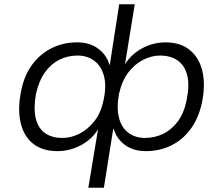

<svg xmlns="http://www.w3.org/2000/svg" viewBox="-20 -702 1047 902"><path d="M395 180 441 -97H442Q414 -49 361.5 -20.5Q309 8 249 8Q180 8 136 -26.5Q92 -61 77 -125Q62 -189 79 -274Q94 -349 132 -399.5Q170 -450 224 -476.5Q278 -503 343 -503Q401 -503 441 -473.5Q481 -444 494 -398H496L540 -682H613L567 -398H566Q594 -445 646 -474Q698 -503 758 -503Q827 -503 871 -467.5Q915 -432 930.5 -369Q946 -306 929 -221Q913 -146 875 -95Q837 -44 783 -18Q729 8 665 8Q606 8 566.5 -21.5Q527 -51 514 -97H512L468 180ZM273 -54Q313 -54 352.5 -73.5Q392 -93 423.5 -133Q455 -173 467 -234Q481 -300 468 -346.5Q455 -393 422.5 -417Q390 -441 344 -441Q298 -441 259 -421.5Q220 -402 191.5 -362.5Q163 -323 149 -261Q137 -192 148 -146Q159 -100 191 -77Q223 -54 273 -54ZM661 -54Q707 -54 747 -73.5Q787 -93 816 -132.5Q845 -172 857 -233Q871 -303 859.5 -348.5Q848 -394 815 -417.5Q782 -441 732 -441Q693 -441 653.5 -421.5Q614 -402 583.5 -362.5Q553 -323 539 -261Q527 -195 539 -148.5Q551 -102 583.5 -78Q616 -54 661 -54Z"/></svg>

Font: Nunito Sans 7pt SemiExpanded Light
Style: Italic
Weight: 300
Width: 6
Italic angle: -9°
Designer: Vernon Adams
Foundry: Vernon Adams
Version: Version 3.101;gftools[0.9.27]